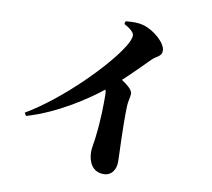

<svg xmlns="http://www.w3.org/2000/svg" viewBox="-91 -911 1181 1070"><g transform="rotate(10 500.0 -376.5)"><path d="M561 55C606 55 630 19 630 -26C630 -73 621 -212 625 -341C626 -372 635 -392 635 -412C635 -434 608 -455 572 -480C629 -533 679 -584 713 -618C740 -645 768 -645 768 -680C768 -721 700 -783 637 -801C602 -811 565 -808 535 -805L531 -789C555 -777 589 -754 589 -734C589 -719 580 -696 563 -669C487 -545 261 -318 70 -206L80 -189C255 -240 416 -351 491 -411C494 -401 495 -390 495 -377C495 -332 496 -248 482 -134C478 -102 472 -77 472 -57C472 2 499 55 561 55Z"/></g></svg>

Font: GenKiMin2 TW H
Style: Regular
Weight: 900
Version: Version 2.100;PS 2.1;hotconv 16.6.51;makeotf.lib2.5.65220 DE